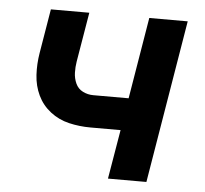

<svg xmlns="http://www.w3.org/2000/svg" viewBox="-44 -576 663 622"><g transform="rotate(5 288.0 -265.0)"><path d="M329 0H454L542 -530H417L373 -265H258Q240 -265 224 -273Q208 -281 200.5 -297.5Q193 -314 192.5 -332.5Q192 -351 195 -369L222 -530H97L73 -386Q67 -350 69 -314.5Q71 -279 85.5 -248.5Q100 -218 127 -197Q154 -176 188 -168Q222 -160 258 -160H356Z"/></g></svg>

Font: Iosevka Sparkle
Style: Bold Italic
Weight: 700
Italic angle: -9°
Designer: Belleve Invis
Foundry: Belleve Invis
Version: Version 4.5.0; ttfautohint (v1.8.3)